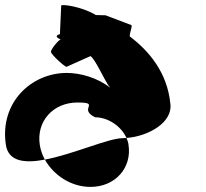

<svg xmlns="http://www.w3.org/2000/svg" viewBox="-26 -842 808 753"><path d="M-3 -274C7 -208 71 -201 150 -216C140 -234 133 -254 130 -274C116 -366 182 -440 278 -440C372 -440 278 -416 347 -382C399 -382 450 -346 470 -301C555 -307 653 -362 642 -436C630 -557 559 -642 483 -699C481 -710 496 -744 488 -744L388 -782L350 -783C294 -817 213 -827 214 -820L209 -708C209 -708 179 -702 212 -687C205 -687 172 -648 174 -638C176 -627 227 -580 235 -580L329 -622C351 -606 385 -522 406 -498C357 -537 289 -556 236 -556C97 -556 -28 -440 -3 -274ZM150 -216C185 -154 253 -109 329 -109C426 -109 492 -184 478 -274C477 -283 474 -292 470 -301C465 -301 459 -300 454 -300C400 -300 261 -237 150 -216Z"/></svg>

Font: Ampere
Style: SCRevIta
Weight: 400
Version: Version 1